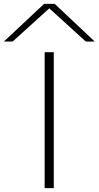

<svg xmlns="http://www.w3.org/2000/svg" viewBox="-94 -969 508 989"><path d="M136 0V-700H183V0ZM-74 -755 133 -949H188L394 -755H348L160 -926L-29 -755Z"/></svg>

Font: Georama ExtraExtended ExtraLight
Style: Regular
Weight: 200
Width: 8
Designer: Jean-Baptiste Levee
Foundry: Production Type
Version: Version 1.000